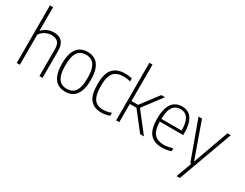

<svg xmlns="http://www.w3.org/2000/svg" viewBox="-98 -1461 2974 2334"><g transform="rotate(30 1389.0 -294.0)"><path d="M76.5 0V-808H120.5V-478.5H124Q156 -514 197.5 -531.2Q239 -548.5 284.5 -548.5Q329 -548.5 364 -532.5Q399 -516.5 419 -478.5Q439 -440.5 439 -375V0H395V-375Q395 -449.5 362.8 -477.8Q330.5 -506 277.5 -506Q240 -506 195.5 -487.5Q151 -469 120.5 -421.5V0Z M758.5 9Q698 9 652.8 -18.8Q607.5 -46.5 582.2 -108Q557 -169.5 557 -270Q557 -370.5 582 -431.8Q607 -493 652.2 -520.8Q697.5 -548.5 758.5 -548.5Q819 -548.5 864.5 -521Q910 -493.5 935 -432.2Q960 -371 960 -270Q960 -170 935 -108.5Q910 -47 864.8 -19Q819.5 9 758.5 9ZM758.5 -31Q806 -31 840.8 -52.8Q875.5 -74.5 894.8 -126.2Q914 -178 914 -268.5Q914 -360.5 894.8 -412.8Q875.5 -465 840.8 -486.8Q806 -508.5 758.5 -508.5Q711 -508.5 676.2 -487Q641.5 -465.5 622.2 -413.8Q603 -362 603 -272Q603 -180 622.2 -127.2Q641.5 -74.5 676.2 -52.8Q711 -31 758.5 -31Z M1263 9Q1163.5 9 1109.5 -54.8Q1055.5 -118.5 1055.5 -270Q1055.5 -422 1114.5 -485.2Q1173.5 -548.5 1285.5 -548.5Q1308.5 -548.5 1333.5 -545.5Q1358.5 -542.5 1382 -536V-494.5Q1356.5 -501.5 1332.5 -504.5Q1308.5 -507.5 1289 -507.5Q1226 -507.5 1184.5 -486Q1143 -464.5 1122.5 -413Q1102 -361.5 1102 -272Q1102 -181.5 1121 -129Q1140 -76.5 1177.2 -54.2Q1214.5 -32 1269 -32Q1293 -32 1320.8 -37Q1348.5 -42 1382 -54V-12.5Q1322.5 9 1263 9Z M1472 0V-808H1516V-296.5H1608.5L1794 -540.5H1846L1646.5 -277L1862 0H1809L1609 -256.5H1516V0Z M2116.5 9Q2008 9 1950.5 -54.5Q1893 -118 1893 -270.5Q1893 -370.5 1917.2 -431.8Q1941.5 -493 1984.8 -520.8Q2028 -548.5 2084.5 -548.5Q2141.5 -548.5 2182.5 -521Q2223.5 -493.5 2245.8 -432.2Q2268 -371 2268 -270V-252.5H1939Q1941.5 -129 1987.2 -80.2Q2033 -31.5 2120 -31.5Q2172 -31.5 2243.5 -53.5V-12.5Q2208.5 -0.5 2177.5 4.2Q2146.5 9 2116.5 9ZM2084.5 -510Q2042.5 -510 2010.2 -490Q1978 -470 1959.2 -422.2Q1940.5 -374.5 1939 -290.5H2223Q2222 -374 2204.5 -422Q2187 -470 2156.5 -490Q2126 -510 2084.5 -510Z M2513 0 2316.5 -540.5H2365L2543 -39.5L2722.5 -540.5H2769.5L2493 220H2447L2527.5 0Z"/></g></svg>

Font: Encode Sans SemiCondensed SemiCondensed ExtraLight
Style: Regular
Weight: 200
Width: 4
Designer: Multiple Designers
Foundry: Impallari Type
Version: Version 3.000; ttfautohint (v1.8.3) -l 8 -r 50 -G 200 -x 14 